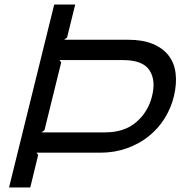

<svg xmlns="http://www.w3.org/2000/svg" viewBox="-20 -830 804 850"><path d="M750 -404Q737 -351 708.5 -305.5Q680 -260 638 -226.5Q596 -193 541.5 -173.5Q487 -154 423 -154H142L149 -144L114 0H20L220 -810H313L277 -664L264 -654H548Q612 -654 656.5 -635.5Q701 -617 726.5 -584Q752 -551 757.5 -505Q763 -459 750 -404ZM653 -404Q671 -476 641 -520Q611 -564 525 -564H243L251 -554L177 -254L164 -244H445Q531 -244 583.5 -289.5Q636 -335 653 -404Z"/></svg>

Font: TypoPRO Sinkin Sans
Style: 400 Italic
Weight: 400
Italic angle: -112°
Designer: Keith Bates
Foundry: K-Type
Version: Sinkin Sans (version 1.0)  by Keith Bates   •   © 2014   www